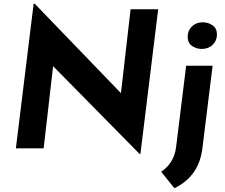

<svg xmlns="http://www.w3.org/2000/svg" viewBox="-20 -785 1190 1016"><path d="M817 -736 723 30H719L261 -435L211 0H64L158 -765H164L620 -292L671 -736ZM912 -8 965 -437H1105L1051 0Q1033 148 903 211L833 124Q902 77 912 -8ZM1053 -667Q1082 -667 1105 -651Q1128 -635 1128 -602Q1128 -570 1105.5 -548Q1083 -526 1048 -526Q1019 -526 996 -542Q973 -558 973 -591Q973 -623 995.5 -645Q1018 -667 1053 -667Z"/></svg>

Font: Josefin Sans
Style: Bold Italic
Weight: 700
Italic angle: -7°
Designer: Santiago Orozco
Foundry: Typemade
Version: Version 2.000